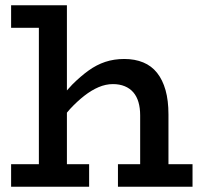

<svg xmlns="http://www.w3.org/2000/svg" viewBox="-20 -706 759 726"><path d="M22 0V-85H127V-601H22V-686H233V-364Q243 -375 253 -386Q284 -417 314.5 -439Q345 -461 378 -472Q411 -483 450 -483Q490 -483 521.5 -470Q553 -457 574 -430.5Q595 -404 606 -365Q617 -326 617 -273V-85H708V0H426V-85H510V-270Q510 -298 503.5 -320Q497 -342 484 -357Q471 -372 451.5 -380Q432 -388 407 -388Q380 -388 353 -376.5Q326 -365 299 -344Q272 -323 245 -294Q239 -287 233 -280V-85H317V0Z"/></svg>

Font: BioRhyme ExtraBold Medium
Style: Regular
Weight: 500
Version: Version 1.600;gftools[0.9.33]